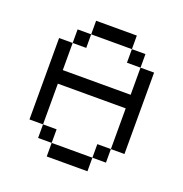

<svg xmlns="http://www.w3.org/2000/svg" viewBox="-116 -728 793 831"><g transform="rotate(20 281.0 -312.5)"><path d="M187.5 -562.5H375V-625H187.5ZM62.5 -125H125V-312.5H437.5V-125H500V-500H437.5V-375H125V-500H62.5ZM125 -62.5H187.5V-125H125ZM125 -500H187.5V-562.5H125ZM187.5 0H375V-62.5H187.5ZM375 -62.5H437.5V-125H375ZM375 -500H437.5V-562.5H375Z"/></g></svg>

Font: ChillMoonMono
Style: Regular
Weight: 400
Designer: Warren2060
Foundry: ChillType
Version: Version 1.000;Glyphs 3.1.1 (3135)